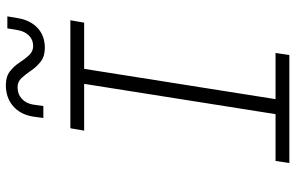

<svg xmlns="http://www.w3.org/2000/svg" viewBox="-192 -792 985 640"><g transform="rotate(-90 300.0 -472.5)"><path d="M76 0 83 -46H239L340 -684H184L192 -730H552L544 -684H390L289 -46H443L436 0ZM460 -815Q432 -815 414.5 -828.5Q397 -842 384.5 -860.5Q372 -879 359.5 -892.5Q347 -906 329 -906Q306 -906 290.5 -892Q275 -878 271 -855L266 -820H226L231 -855Q238 -897 266 -921Q294 -945 336 -945Q364 -945 381.5 -931.5Q399 -918 411 -899.5Q423 -881 435.5 -867.5Q448 -854 466 -854Q487 -854 501 -868Q515 -882 519 -905L525 -940H565L559 -905Q552 -863 526 -839Q500 -815 460 -815Z"/></g></svg>

Font: JetBrains Mono Thin
Style: Italic
Weight: 100
Italic angle: -9°
Monospace: yes
Designer: Philipp Nurullin, Konstantin Bulenkov
Foundry: JetBrains
Version: Version 2.305; ttfautohint (v1.8.4.7-5d5b)